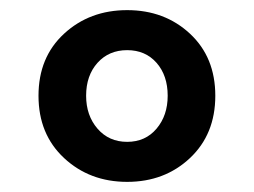

<svg xmlns="http://www.w3.org/2000/svg" viewBox="-20 -466 501 379"><path d="M355 -154Q305 -107 231 -107Q157 -107 106.5 -154Q56 -201 56 -277Q56 -353 106.5 -399.5Q157 -446 231 -446Q305 -446 355 -399.5Q405 -353 405 -277Q405 -201 355 -154ZM311 -277Q311 -317 289 -342Q267 -367 231 -367Q195 -367 172.5 -342Q150 -317 150 -277Q150 -238 172.5 -212Q195 -186 231 -186Q267 -186 289 -212Q311 -238 311 -277Z"/></svg>

Font: Biryani DemiBold
Style: Regular
Weight: 600
Designer: Dan Reynolds and Mathieu Réguer
Foundry: Dan Reynolds and Mathieu Réguer
Version: Version 1.003;PS 001.003;hotconv 1.0.70;makeotf.lib2.5.58329